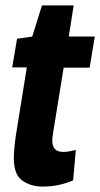

<svg xmlns="http://www.w3.org/2000/svg" viewBox="-20 -679 370 709"><path d="M260 -125 250 -13Q197 10 138 10Q94 10 62.5 -12Q31 -34 31 -95Q31 -110 33 -132.5Q35 -155 38 -175L79 -430H25L43 -536L99 -544L135 -659H252L234 -544H330L311 -429H215L176 -188Q175 -180 174 -173Q173 -166 173 -160Q173 -140 182.5 -129Q192 -118 214 -118Q224 -118 235 -120Q246 -122 260 -125Z"/></svg>

Font: Georama SemiCondensed
Style: Bold Italic
Weight: 700
Width: 4
Italic angle: -9°
Designer: Jean-Baptiste Levee
Foundry: Production Type
Version: Version 1.000